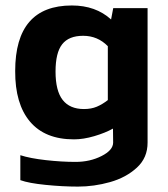

<svg xmlns="http://www.w3.org/2000/svg" viewBox="-20 -504 620 708"><path d="M524.2 -473.9V21.5Q524.5 77.7 484.7 114.2Q444.9 150.8 385.8 167.5Q326.8 184.1 267.2 184.1Q211.1 184.1 148.6 177.8Q86.1 171.6 55 160.3V68.3Q91.1 80 149.3 86.5Q207.4 93 258.6 93Q312 93 354.6 71.3Q397.2 49.7 397.2 21.5L396.6 -29.8Q368.1 -13.9 327.8 -2Q287.5 9.9 252.8 9.9Q146 9.9 90.7 -55.4Q35.4 -120.8 36 -242Q36 -483.8 245 -483.8Q332.9 -483.8 389.6 -432.2L397.5 -473.9ZM289.6 -101.9Q316.6 -101.9 337.1 -110.6Q357.6 -119.3 377.6 -134.9V-333.7Q340.1 -372 286.6 -372Q233.7 -372 209.3 -340.8Q184.8 -309.7 184.8 -240.1Q184.8 -169.1 211.1 -135.5Q237.3 -101.9 289.6 -101.9Z"/></svg>

Font: Arad-VF Thin Dots1
Style: Regular
Weight: 100
Designer: Mohammad Darvishi
Version: Version 1.000;August 30, 2024;FontCreator 15.0.0.2992 64-bit